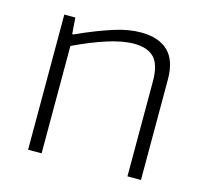

<svg xmlns="http://www.w3.org/2000/svg" viewBox="-85 -645 791 741"><g transform="rotate(15 310.5 -275.0)"><path d="M87 -540H131L136 -475H141Q187 -496 223.5 -510Q260 -524 289 -533Q318 -542 343 -546Q368 -550 392 -550Q462 -550 500 -514Q538 -478 538 -401V0H484V-380Q484 -446 457.5 -473.5Q431 -501 377 -501Q331 -501 270.5 -481.5Q210 -462 141 -429V0H87Z"/></g></svg>

Font: Encode Sans Wide
Style: ExtraLight
Weight: 200
Designer: Pablo Impallari, Andres Torresi
Foundry: Pablo Impallari, Andres Torresi
Version: Version 1.000; ttfautohint (v1.00) -l 8 -r 50 -G 200 -x 14 -